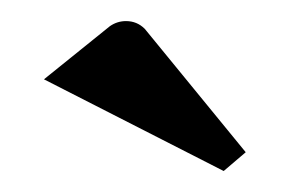

<svg xmlns="http://www.w3.org/2000/svg" viewBox="-20 -531 294 183"><path d="M21.9 -455.4 84.8 -506.1Q91.8 -510.9 100.1 -510.9Q110.6 -510.9 118 -503.5L214.2 -385.9L193.2 -368Z"/></svg>

Font: FoglihtenBlackPcs
Style: BlackPcs
Weight: 900
Version: Version 0.75